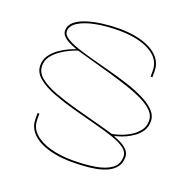

<svg xmlns="http://www.w3.org/2000/svg" viewBox="-140 -825 1124 1110"><g transform="rotate(20 422.0 -270.5)"><path d="M413 139Q360.5 139 310.5 130Q260.5 121 220 101.2Q179.5 81.5 155.8 50.2Q132 19 132 -25V-60H143V-25Q143 27.5 180.5 61.2Q218 95 279.5 111.5Q341 128 413 128Q489 128 550.8 118Q612.5 108 648.8 82Q685 56 685 8Q685 -21 657.5 -41.8Q630 -62.5 581 -79.2Q532 -96 467 -112.8Q402 -129.5 327 -150Q255.5 -169.5 192.8 -193.2Q130 -217 91 -249Q52 -281 52 -325Q52 -360 71.5 -387.5Q91 -415 119.5 -434.8Q148 -454.5 175 -466.8Q202 -479 217 -483Q210.5 -485.5 194.8 -491.5Q179 -497.5 161.2 -507Q143.5 -516.5 130.8 -530.5Q118 -544.5 118 -563Q118 -595 144.2 -617.2Q170.5 -639.5 214 -653.2Q257.5 -667 309.2 -673.5Q361 -680 412 -680Q464 -680 513 -670.8Q562 -661.5 600.8 -641.8Q639.5 -622 662.2 -591Q685 -560 685 -516V-481H674V-516Q674 -567 639.8 -601Q605.5 -635 546.2 -652Q487 -669 412 -669Q332 -669 268 -656.2Q204 -643.5 166.5 -619.5Q129 -595.5 129 -562Q129 -541 155 -523.8Q181 -506.5 225 -491.2Q269 -476 324.2 -461.5Q379.5 -447 438 -431Q498.5 -415 556.5 -396.2Q614.5 -377.5 661.5 -354.2Q708.5 -331 736.2 -302.2Q764 -273.5 764 -237Q764 -204 748 -179Q732 -154 707.8 -136.5Q683.5 -119 658.5 -108Q633.5 -97 614.8 -92Q596 -87 591 -87Q611 -79 635.5 -67.2Q660 -55.5 678 -37.2Q696 -19 696 8Q696 45 676.8 69.2Q657.5 93.5 625.8 107.8Q594 122 556.2 128.5Q518.5 135 481 137Q443.5 139 413 139ZM576 -93Q592 -95 621.2 -104.2Q650.5 -113.5 680.8 -131Q711 -148.5 732 -174.8Q753 -201 753 -237Q753 -270 727.8 -296Q702.5 -322 658.5 -343.5Q614.5 -365 557.2 -383.8Q500 -402.5 436 -421Q382 -437 331.8 -450.2Q281.5 -463.5 229 -479Q211 -473.5 183.2 -460.8Q155.5 -448 127.8 -428.5Q100 -409 81.2 -383.2Q62.5 -357.5 63 -325Q63.5 -284.5 99.5 -255.2Q135.5 -226 196 -203.2Q256.5 -180.5 330 -160Q384 -145 449.8 -128Q515.5 -111 576 -93Z"/></g></svg>

Font: Anybody UltraExpanded Thin
Style: Regular
Weight: 100
Width: 9
Designer: Tyler Finck
Foundry: Etcetera Type Company
Version: Version 1.010; ttfautohint (v1.8.3) -l 8 -r 50 -G 200 -x 14 